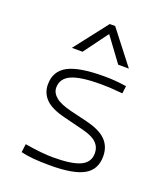

<svg xmlns="http://www.w3.org/2000/svg" viewBox="-146 -897 877 1008"><g transform="rotate(20 293.0 -392.5)"><path d="M252.9 9.8Q196.8 9.8 157.7 6.3Q118.7 2.9 87.9 -4.9L93.8 -51.3Q189 -35.2 252.9 -35.2Q356.9 -35.2 404.1 -57.6Q451.2 -80.1 451.2 -129.9Q451.2 -164.6 427.5 -188Q403.8 -211.4 351.1 -224.6L236.3 -253.4Q161.1 -272 128.4 -305.2Q95.7 -338.4 95.7 -386.2Q95.7 -460.9 158 -494.1Q220.2 -527.3 359.4 -527.3Q391.6 -527.3 419.7 -525.1Q447.8 -522.9 484.4 -517.6L479 -475.6Q439 -479.5 409.9 -481Q380.9 -482.4 356.4 -482.4Q243.7 -482.4 193.1 -459.5Q142.6 -436.5 142.6 -385.7Q142.6 -356.4 169.7 -333.7Q196.8 -311 258.8 -295.9L350.1 -273.9Q429.2 -254.9 463.6 -219.7Q498 -184.6 498 -129.9Q498 -56.2 440.2 -23.2Q382.3 9.8 252.9 9.8ZM148.4 -609.4 292.5 -794.9H322.8L466.8 -609.4H407.2L307.6 -744.6L208 -609.4Z"/></g></svg>

Font: Cascadia Code NF ExtraLight
Style: Regular
Weight: 200
Monospace: yes
Designer: Aaron Bell
Foundry: Saja Typeworks
Version: Version 2404.023; ttfautohint (v1.8.4)